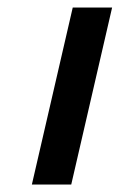

<svg xmlns="http://www.w3.org/2000/svg" viewBox="-20 -492 319 512"><path d="M65 0 174 -472H279L170 0Z"/></svg>

Font: Coval
Style: Medium Italic
Weight: 500
Foundry: Context Ltd
Version: Version 001.000